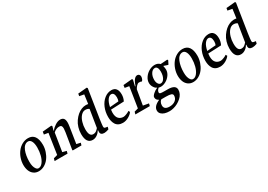

<svg xmlns="http://www.w3.org/2000/svg" viewBox="14 -1793 4269 3057"><g transform="rotate(-30 2149.0 -264.5)"><path d="M386.7 -183.1Q404.3 -250.5 404.3 -324.7Q404.3 -398.4 382.8 -440.4Q361.3 -482.4 323.2 -482.4Q288.6 -482.4 260.5 -458.3Q232.4 -434.1 215.3 -391.6Q180.7 -305.7 180.7 -190.4Q180.7 -99.1 215.8 -52.7Q234.4 -28.3 258.8 -28.3Q299.8 -28.3 334 -71Q368.2 -113.8 386.7 -183.1ZM429.7 -89.4Q394.5 -41.5 344.2 -12.9Q293.9 15.6 239.3 15.6Q187 15.6 148.4 -12Q109.9 -39.6 90.8 -87.4Q72.3 -134.8 72.3 -194.3Q72.3 -255.4 93 -315.9Q113.8 -376.5 150.4 -423.8Q187 -471.7 239.3 -500Q291.5 -528.3 348.6 -528.3Q426.3 -528.3 465.1 -473.9Q503.9 -419.4 503.9 -316.4Q503.9 -255.9 484.1 -196.3Q464.4 -136.7 429.7 -89.4Z M969.2 -61.5 1042.5 -44.9 1029.8 -2H872.6L865.7 -8.8L914.6 -310.5Q921.4 -359.9 921.4 -377Q921.4 -411.1 909.7 -425.3Q897.9 -439.5 872.6 -439.5Q813 -439.5 764.2 -392.6L711.4 -62.5L783.7 -43.9L772.9 0H534.7L547.4 -43.9L618.7 -63.5L675.3 -438.5L598.1 -451.2L606 -500L770 -514.6L782.7 -501L762.2 -426.8H769Q799.8 -467.3 848.4 -497.8Q897 -528.3 939 -528.3Q981 -528.3 1001.5 -504.6Q1022 -481 1022 -426.8Q1022 -400.4 1016.1 -362.3Z M1541 -50.8 1529.3 -8.8Q1478.5 8.8 1447.3 8.8Q1413.1 8.8 1395.5 -5.4Q1377.9 -19.5 1377 -43.9Q1377 -57.6 1379.9 -78.1H1372.1Q1349.6 -38.1 1311.8 -12.7Q1273.9 12.7 1232.4 12.7Q1115.2 12.7 1115.2 -160.2Q1115.2 -221.2 1132.8 -279.3Q1150.4 -337.4 1181.2 -381.3Q1245.1 -473.1 1327.6 -506.8Q1368.2 -523.4 1407.2 -523.4Q1435.1 -523.4 1448.2 -519.5H1452.1L1474.6 -683.6L1390.6 -699.2L1398.4 -742.2L1561.5 -756.8L1573.2 -743.2L1492.2 -224.6Q1476.6 -115.2 1476.6 -94.7Q1476.6 -75.2 1481.9 -67.6Q1487.3 -60.1 1502 -57.6ZM1432.6 -440.4Q1407.2 -461.9 1363.3 -461.9Q1319.8 -461.9 1283.4 -421.6Q1247.1 -381.3 1229 -318.8Q1210.9 -259.8 1210.9 -195.3Q1210.9 -126 1229 -94.2Q1247.1 -62.5 1284.2 -62.5Q1313.5 -62.5 1333.7 -75.2Q1354 -87.9 1380.9 -119.1Z M1889.2 -315.4Q1901.9 -341.8 1901.9 -385.7Q1899.4 -471.7 1845.2 -471.7Q1811 -471.7 1778.8 -430.2Q1746.1 -388.7 1728.5 -302.7ZM1963.4 -270.5 1722.2 -259.8Q1717.8 -234.4 1717.8 -206.1Q1717.8 -129.4 1752.9 -94.2Q1786.6 -60.5 1839.4 -60.5Q1860.8 -60.5 1900.1 -76.4Q1939.5 -92.3 1950.7 -104.5L1966.3 -78.1Q1942.4 -41 1889.9 -11.7Q1837.4 17.6 1783.7 17.6Q1739.7 17.6 1707.3 1.2Q1674.8 -15.1 1656.7 -44.9Q1623.5 -99.6 1623.5 -180.7Q1623.5 -272.9 1656.7 -351.8Q1689.9 -430.7 1749.5 -478.5Q1809.1 -526.4 1880.4 -526.4Q1936 -526.4 1963.9 -490.2Q1991.7 -454.1 1991.7 -386.7Q1991.7 -323.7 1963.4 -270.5Z M2102.5 -63.5 2161.1 -438.5 2083 -451.2 2089.8 -500 2252 -514.6 2264.6 -501 2237.3 -388.7H2246.1Q2292.5 -527.3 2357.4 -527.3Q2376.5 -527.3 2389.9 -513.2Q2403.3 -499 2403.3 -478.5Q2403.3 -455.1 2393.6 -432.1Q2383.8 -409.2 2371.1 -402.3Q2359.4 -409.2 2350.3 -410.6Q2341.3 -412.1 2319.3 -412.1Q2301.8 -412.1 2278.8 -388.7Q2255.9 -365.2 2240.2 -335.9L2193.4 -62.5L2295.9 -43.9L2285.2 0H2019.5L2032.2 -43.9Z M2554.2 -326.2Q2554.2 -282.7 2572.5 -253.7Q2590.8 -224.6 2617.7 -224.6Q2658.7 -224.6 2685.5 -270.8Q2712.4 -316.9 2712.4 -390.6Q2712.4 -435.5 2697.8 -460.9Q2683.1 -486.3 2657.7 -486.3Q2613.8 -486.3 2584 -439.9Q2554.2 -393.6 2554.2 -326.2ZM2664.6 -88.9Q2810.1 -88.9 2810.1 0Q2810.1 38.6 2792 74.7Q2773.9 110.8 2742.2 138.7Q2675.8 197.3 2595.7 217.8Q2556.2 228.5 2520 228.5Q2419.4 228.5 2372.1 181.6Q2346.2 155.8 2346.2 119.1Q2346.2 40 2460.4 -10.7V-15.6Q2435.5 -28.8 2425.5 -44.2Q2415.5 -59.6 2414.6 -85.9Q2414.6 -109.9 2452.9 -144Q2491.2 -178.2 2530.8 -193.4L2531.7 -198.2Q2505.4 -205.6 2481 -243.9Q2456.5 -282.2 2456.5 -324.7Q2456.5 -376.5 2490 -425Q2523.4 -473.6 2576.2 -502.4Q2626.5 -530.3 2677.2 -530.3Q2736.3 -530.3 2770 -493.2L2895 -502L2904.8 -488.3L2872.6 -422.9H2862.8L2792.5 -446.3L2791.5 -436.5Q2800.3 -406.2 2800.3 -373Q2800.3 -323.2 2768.1 -277.3Q2735.8 -231.4 2687 -204.6Q2639.2 -178.7 2595.2 -178.7Q2571.8 -178.7 2554.2 -184.6L2543.5 -173.8Q2533.7 -164.1 2531.7 -160.6Q2528.3 -155.8 2526.9 -153.8Q2523.4 -148.9 2522 -145.5Q2522 -145 2520.8 -141.8Q2519.5 -138.7 2518.6 -136.7Q2515.1 -127.9 2515.1 -117.2Q2515.1 -98.6 2535.6 -93.8Q2554.7 -88.9 2612.8 -88.9ZM2498.5 -2Q2497.1 -1 2494.1 1Q2482.4 9.8 2471.2 28.3Q2456.5 52.7 2456.5 87.9Q2456.5 165 2557.1 165Q2622.6 165 2663.6 132.3Q2704.6 99.6 2704.6 44.9Q2704.6 19.5 2676.3 8.8Q2648.4 -2 2580.6 -2Z M3226.1 -183.1Q3243.7 -250.5 3243.7 -324.7Q3243.7 -398.4 3222.2 -440.4Q3200.7 -482.4 3162.6 -482.4Q3127.9 -482.4 3099.9 -458.3Q3071.8 -434.1 3054.7 -391.6Q3020 -305.7 3020 -190.4Q3020 -99.1 3055.2 -52.7Q3073.7 -28.3 3098.1 -28.3Q3139.2 -28.3 3173.3 -71Q3207.5 -113.8 3226.1 -183.1ZM3269 -89.4Q3233.9 -41.5 3183.6 -12.9Q3133.3 15.6 3078.6 15.6Q3026.4 15.6 2987.8 -12Q2949.2 -39.6 2930.2 -87.4Q2911.6 -134.8 2911.6 -194.3Q2911.6 -255.4 2932.4 -315.9Q2953.1 -376.5 2989.7 -423.8Q3026.4 -471.7 3078.6 -500Q3130.9 -528.3 3188 -528.3Q3265.6 -528.3 3304.4 -473.9Q3343.3 -419.4 3343.3 -316.4Q3343.3 -255.9 3323.5 -196.3Q3303.7 -136.7 3269 -89.4Z M3676.8 -315.4Q3689.5 -341.8 3689.5 -385.7Q3687 -471.7 3632.8 -471.7Q3598.6 -471.7 3566.4 -430.2Q3533.7 -388.7 3516.1 -302.7ZM3751 -270.5 3509.8 -259.8Q3505.4 -234.4 3505.4 -206.1Q3505.4 -129.4 3540.5 -94.2Q3574.2 -60.5 3627 -60.5Q3648.4 -60.5 3687.7 -76.4Q3727.1 -92.3 3738.3 -104.5L3753.9 -78.1Q3730 -41 3677.5 -11.7Q3625 17.6 3571.3 17.6Q3527.3 17.6 3494.9 1.2Q3462.4 -15.1 3444.3 -44.9Q3411.1 -99.6 3411.1 -180.7Q3411.1 -272.9 3444.3 -351.8Q3477.5 -430.7 3537.1 -478.5Q3596.7 -526.4 3668 -526.4Q3723.6 -526.4 3751.5 -490.2Q3779.3 -454.1 3779.3 -386.7Q3779.3 -323.7 3751 -270.5Z M4266.1 -50.8 4254.4 -8.8Q4203.6 8.8 4172.4 8.8Q4138.2 8.8 4120.6 -5.4Q4103 -19.5 4102.1 -43.9Q4102.1 -57.6 4105 -78.1H4097.2Q4074.7 -38.1 4036.9 -12.7Q3999 12.7 3957.5 12.7Q3840.3 12.7 3840.3 -160.2Q3840.3 -221.2 3857.9 -279.3Q3875.5 -337.4 3906.2 -381.3Q3970.2 -473.1 4052.7 -506.8Q4093.3 -523.4 4132.3 -523.4Q4160.2 -523.4 4173.3 -519.5H4177.2L4199.7 -683.6L4115.7 -699.2L4123.5 -742.2L4286.6 -756.8L4298.3 -743.2L4217.3 -224.6Q4201.7 -115.2 4201.7 -94.7Q4201.7 -75.2 4207 -67.6Q4212.4 -60.1 4227.1 -57.6ZM4157.7 -440.4Q4132.3 -461.9 4088.4 -461.9Q4044.9 -461.9 4008.5 -421.6Q3972.2 -381.3 3954.1 -318.8Q3936 -259.8 3936 -195.3Q3936 -126 3954.1 -94.2Q3972.2 -62.5 4009.3 -62.5Q4038.6 -62.5 4058.8 -75.2Q4079.1 -87.9 4106 -119.1Z"/></g></svg>

Font: Neuton
Style: Italic
Weight: 400
Italic angle: -9°
Designer: Brian M Zick
Version: Version 1.32